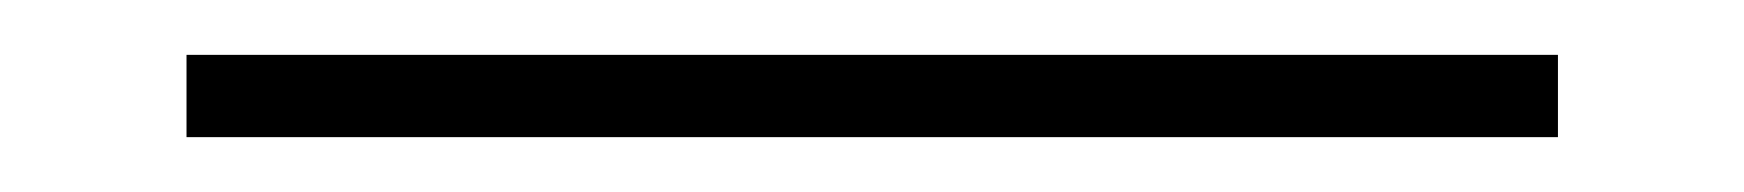

<svg xmlns="http://www.w3.org/2000/svg" viewBox="-20 -4 636 70"><path d="M48 16H548V46H48Z"/></svg>

Font: Ojuju ExtraLight
Style: Regular
Weight: 200
Designer: Chisaokwu Joboson, Mirko Velimirovic
Foundry: Udi Foundry
Version: Version 1.000